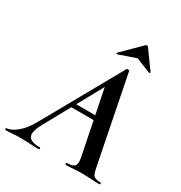

<svg xmlns="http://www.w3.org/2000/svg" viewBox="-224 -941 1015 1075"><g transform="rotate(30 283.5 -403.5)"><path d="M-34 0Q-38 0 -38 -6Q-38 -12 -34 -12Q-8 -12 30 -42Q68 -72 103 -136L382 -634Q384 -638 391.5 -637Q399 -636 400 -633L509 -84Q514 -57 519 -41Q524 -25 536 -18.5Q548 -12 573 -12Q577 -12 577 -6Q577 0 573 0Q547 0 520.5 -2Q494 -4 462 -4Q431 -4 406.5 -2Q382 0 356 0Q352 0 352 -6Q352 -12 356 -12Q394 -12 405.5 -27Q417 -42 408 -84L323 -505L379 -582L130 -129Q107 -88 104.5 -62Q102 -36 121 -24Q140 -12 181 -12Q185 -12 185 -6Q185 0 180 0Q157 0 123.5 -2Q90 -4 58 -4Q29 -4 10.5 -2Q-8 0 -34 0ZM202 -295 218 -323H405L407 -295ZM296 -680Q294 -679 290.5 -682Q287 -685 290 -687L406 -802Q410 -807 415.5 -807Q421 -807 424 -802L507 -687Q509 -685 506 -681.5Q503 -678 500 -680L406 -718Z"/></g></svg>

Font: Cormorant Light
Style: Bold Italic
Weight: 700
Italic angle: -10°
Version: Version 4.000